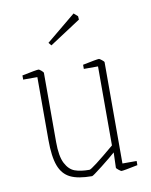

<svg xmlns="http://www.w3.org/2000/svg" viewBox="-77 -706 607 773"><g transform="rotate(-10 226.5 -319.0)"><path d="M89 -164V-421H31V-438Q89 -450 98 -450Q102 -450 110 -443Q118 -436 118 -433V-150Q118 -92 133 -63Q148 -34 171.5 -25.5Q195 -17 231 -17Q241 -17 337 -98V-421H279V-438Q337 -450 346 -450Q348 -450 357 -443Q366 -436 366 -433V-19H424V-2Q366 10 357 10Q355 10 346 3Q337 -4 337 -7L339 -69Q320 -52 280.5 -21Q241 10 237 10Q180 10 148.5 -5.5Q117 -21 103 -58.5Q89 -96 89 -164ZM157 -549 277 -648 293 -634 294 -620 167 -537Z"/></g></svg>

Font: Grenze Thin
Style: Regular
Weight: 250
Designer: Renata Polastri
Foundry: Omnibus-Type
Version: Version 1.002; ttfautohint (v1.8)